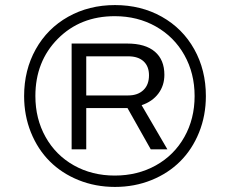

<svg xmlns="http://www.w3.org/2000/svg" viewBox="-20 -718 899 750"><path d="M74.2 -342.8Q74.2 -444.3 119.6 -525.6Q165 -606.9 246.3 -652.6Q327.6 -698.2 429.2 -698.2Q530.8 -698.2 612.1 -652.6Q693.4 -606.9 738.8 -525.6Q784.2 -444.3 784.2 -342.8Q784.2 -266.6 757.6 -200.7Q731 -134.8 684.1 -87.9Q637.2 -41 571.3 -14.4Q505.4 12.2 429.2 12.2Q353 12.2 287.1 -14.4Q221.2 -41 174.3 -87.9Q127.4 -134.8 100.8 -200.7Q74.2 -266.6 74.2 -342.8ZM428.2 -32.2Q517.6 -32.2 588.9 -72Q660.2 -111.8 700.2 -182.9Q740.2 -253.9 740.2 -342.8Q740.2 -431.6 700.2 -502.9Q660.2 -574.2 588.9 -614.5Q517.6 -654.8 428.2 -654.8Q293.5 -654.8 205.8 -566.4Q118.2 -478 118.2 -342.8Q118.2 -253.9 158 -182.9Q197.8 -111.8 268.6 -72Q339.4 -32.2 428.2 -32.2ZM259.8 -134.8V-547.9H477.1Q547.9 -547.9 585 -516.1Q622.1 -484.4 622.1 -425.8Q622.1 -383.8 598.6 -352.5Q575.2 -321.3 533.2 -307.1L633.8 -134.8H568.8L478 -295.9H316.9V-134.8ZM316.9 -345.2H481Q518.1 -345.2 540 -366Q562 -386.7 562 -423.8Q562 -459 540.8 -478.5Q519.5 -498 481 -498H316.9Z"/></svg>

Font: Archivo Expanded Light
Style: Regular
Weight: 300
Width: 7
Designer: Hector Gatti
Foundry: Omnibus-Type
Version: Version 2.001